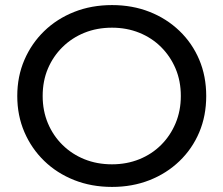

<svg xmlns="http://www.w3.org/2000/svg" viewBox="-20 -728 880 756"><path d="M421 8Q340 8 272 -19Q204 -46 154 -94.5Q104 -143 76 -208Q48 -273 48 -350Q48 -427 76 -492Q104 -557 154 -605.5Q204 -654 272 -681Q340 -708 421 -708Q501 -708 568.5 -681.5Q636 -655 686.5 -606.5Q737 -558 764.5 -493Q792 -428 792 -350Q792 -272 764.5 -207Q737 -142 686.5 -93.5Q636 -45 568.5 -18.5Q501 8 421 8ZM421 -81Q479 -81 528.5 -101Q578 -121 614.5 -157.5Q651 -194 671.5 -243Q692 -292 692 -350Q692 -409 671.5 -457.5Q651 -506 614.5 -542.5Q578 -579 528.5 -599Q479 -619 421 -619Q362 -619 312.5 -599Q263 -579 226 -542.5Q189 -506 168.5 -457.5Q148 -409 148 -350Q148 -292 168.5 -243Q189 -194 226 -157.5Q263 -121 312.5 -101Q362 -81 421 -81Z"/></svg>

Font: Montserrat Z Med
Style: Regular
Weight: 500
Designer: Julieta Ulanovsky
Foundry: Julieta Ulanovsky
Version: Version 8.000